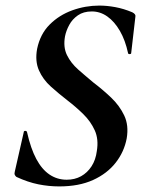

<svg xmlns="http://www.w3.org/2000/svg" viewBox="-20 -656 510 688"><path d="M192 12Q155 12 117.5 4.5Q80 -3 39 -22Q35 -25 33 -29.5Q31 -34 33 -41L65 -182Q65 -187 70.5 -187Q76 -187 77 -182Q90 -124 110 -86.5Q130 -49 157.5 -30.5Q185 -12 219 -12Q248 -12 270.5 -24.5Q293 -37 308 -60Q323 -83 327 -115Q334 -157 319.5 -189Q305 -221 278.5 -247Q252 -273 222 -296Q191 -320 162.5 -345.5Q134 -371 119.5 -404Q105 -437 113 -481Q124 -534 158 -568Q192 -602 239 -619Q286 -636 336 -636Q363 -636 393 -630.5Q423 -625 454 -612Q468 -605 465 -595L450 -465Q449 -462 444.5 -462Q440 -462 439 -465Q429 -512 409.5 -545.5Q390 -579 364.5 -597Q339 -615 309 -615Q279 -615 259 -601Q239 -587 228 -566.5Q217 -546 213 -526Q206 -487 220 -458.5Q234 -430 260 -407Q286 -384 315 -360Q348 -335 378 -306.5Q408 -278 425 -242.5Q442 -207 434 -160Q425 -112 394.5 -73Q364 -34 313.5 -11Q263 12 192 12Z"/></svg>

Font: Cormorant Light
Style: Bold Italic
Weight: 700
Italic angle: -10°
Version: Version 4.000